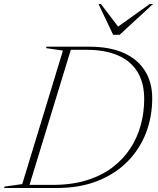

<svg xmlns="http://www.w3.org/2000/svg" viewBox="-60 -938 789 958"><path d="M202.5 -15.5Q298 -15.5 372.2 -38.5Q446.5 -61.5 500.8 -102.5Q555 -143.5 590.2 -197.5Q625.5 -251.5 642.5 -314.5Q659.5 -377.5 659.5 -443.5Q659.5 -524 626.2 -578.8Q593 -633.5 528.8 -661.5Q464.5 -689.5 371 -689.5H256.5L270.5 -705H386.5Q487 -705 556.8 -674Q626.5 -643 663 -585.2Q699.5 -527.5 699.5 -448Q699.5 -354.5 667.8 -273.2Q636 -192 574.8 -130.5Q513.5 -69 425.2 -34.5Q337 0 223.5 0H55L51 -15.5ZM254 -685.5 170 -698 172 -705H298L82.5 0H-39.5L-37.5 -7L51 -19.5ZM703.5 -918 537 -764.5H504.5L431.5 -918H443.5L537 -795H515L687 -918Z"/></svg>

Font: Newsreader 60pt ExtraLight
Style: Italic
Weight: 250
Italic angle: -17°
Designer: Hugues Gentile
Foundry: Production Type
Version: Version 1.003